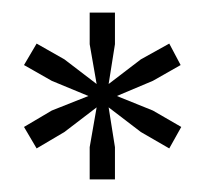

<svg xmlns="http://www.w3.org/2000/svg" viewBox="-20 -749 324 304"><path d="M122 -465V-516L133 -579L82 -540L38 -514L18 -548L62 -574L120 -597L62 -621L18 -646L38 -680L82 -655L133 -616L122 -679V-729H162V-679L152 -616L203 -655L248 -680L266 -646L222 -621L165 -597L222 -574L267 -548L248 -514L203 -540L152 -579L162 -516V-465Z"/></svg>

Font: Mona Sans SemiCondensed
Style: Regular
Weight: 400
Width: 4
Designer: Deni Anggara
Foundry: GitHub
Version: Version 2.000